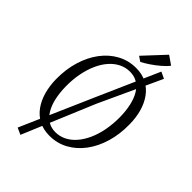

<svg xmlns="http://www.w3.org/2000/svg" viewBox="-327 -1086 1340 1340"><g transform="rotate(45 342.5 -416.0)"><path d="M309.5 10Q249 10 203.2 -13.8Q157.5 -37.5 126.5 -80.2Q95.5 -123 79.5 -179.8Q63.5 -236.5 62.5 -302.5Q61.5 -399.5 86.5 -481.5Q111.5 -563.5 157.5 -624.5Q203.5 -685.5 266.2 -719.2Q329 -753 403 -753Q464.5 -753 510.2 -728.5Q556 -704 586.5 -661.2Q617 -618.5 632.5 -562.5Q648 -506.5 648.5 -442.5Q650 -346.5 625.8 -264.2Q601.5 -182 555.8 -120.5Q510 -59 447.2 -24.5Q384.5 10 309.5 10ZM320.5 -37Q363 -37 400.8 -56Q438.5 -75 469 -110.2Q499.5 -145.5 521.5 -194.5Q543.5 -243.5 554.8 -303.5Q566 -363.5 565.5 -431.5Q564.5 -492.5 553.2 -542.5Q542 -592.5 520.2 -628.8Q498.5 -665 466.2 -684.8Q434 -704.5 391 -704.5Q348.5 -704.5 310.8 -685.8Q273 -667 242.5 -632.2Q212 -597.5 190.2 -548.8Q168.5 -500 157 -440.5Q145.5 -381 146.5 -312.5Q147.5 -251 159 -200.2Q170.5 -149.5 192.5 -113Q214.5 -76.5 246.5 -56.8Q278.5 -37 320.5 -37ZM112 126 342 -399.5 545 -859.5 593.5 -836.5 382.5 -379 161.5 148.5ZM393 -803 357 -827.5 500 -981 564 -936.5Q547 -913.5 516 -887Q485 -860.5 451.5 -838Q418 -815.5 393 -803Z"/></g></svg>

Font: Merriweather 24pt Light
Style: Italic
Weight: 300
Italic angle: -7.8°
Version: Version 2.101